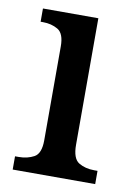

<svg xmlns="http://www.w3.org/2000/svg" viewBox="-67 -582 442 628"><g transform="rotate(10 153.5 -268.0)"><path d="M19 0V-44H31Q60 -44 82 -56Q104 -68 104 -112V-424Q104 -467 82.5 -479.5Q61 -492 33 -492H25V-536H209V-116Q209 -70 230.5 -57Q252 -44 282 -44H293V0Z"/></g></svg>

Font: Noto Serif Tamil SemiCondensed Medium
Style: Italic
Weight: 500
Width: 4
Italic angle: -12°
Designer: Indian Type Foundry, Tom Grace, and the Monotype Design Team
Foundry: Monotype Imaging Inc.
Version: Version 2.003; ttfautohint (v1.8.4.7-5d5b)